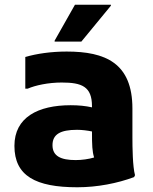

<svg xmlns="http://www.w3.org/2000/svg" viewBox="-20 -780 648 812"><path d="M449 -756V-760H297L211 -608V-604H324ZM540 -200V-321C540 -514 425 -562 262 -562C196 -562 135 -553 87 -539V-405H97C129 -419 184 -431 241 -431C326 -431 369 -414 369 -331V-326C342 -332 313 -335 279 -335C141 -335 41 -284 41 -163C41 -36 131 12 307 12C392 12 477 -5 547 -31L551 -39C541 -75 540 -157 540 -200ZM300 -103C237 -103 202 -120 202 -166C202 -212 235 -231 306 -231C327 -231 350 -228 369 -224C369 -165 370 -140 378 -114C355 -107 326 -103 300 -103Z"/></svg>

Font: Kufam Arabic Latin Roman Bold
Style: Regular
Weight: 700
Designer: Wael Morcos & Artur Schmal
Version: Version 1.200;PS 001.200;hotconv 1.0.88;makeotf.lib2.5.64775